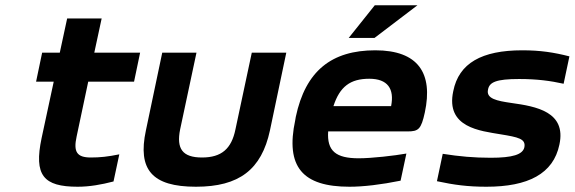

<svg xmlns="http://www.w3.org/2000/svg" viewBox="-20 -700 2182 729"><path d="M325 -102C272 -102 258 -123 271 -182L315 -390H489L512 -500H338L366 -630H235L207 -500H140L117 -390H184L138 -176C108 -34 145 9 275 9C320 9 365 1 411 -11L433 -114C389 -105 360 -102 325 -102Z M534 -205C502 -56 557 9 724 9C888 9 973 -56 1005 -205L1067 -500H936L874 -209C859 -135 821 -102 747 -102C673 -102 649 -135 664 -209L726 -500H596Z M1593 -273C1625 -422 1568 -509 1405 -509C1239 -509 1140 -431 1103 -256L1101 -244C1063 -66 1129 9 1307 9C1360 9 1427 1 1501 -14L1523 -117C1478 -109 1392 -99 1342 -99C1255 -99 1221 -127 1226 -201H1527C1569 -201 1579 -209 1593 -273ZM1246 -297C1270 -371 1310 -401 1382 -401C1452 -401 1478 -363 1465 -297ZM1304 -556H1402L1565 -680H1403Z M1881 -190C1948 -179 1977 -173 1971 -141C1965 -113 1926 -101 1843 -101C1780 -101 1724 -106 1661 -116L1639 -12C1704 2 1756 9 1827 9C1985 9 2081 -40 2104 -151C2131 -276 2015 -296 1922 -309C1867 -317 1825 -325 1833 -360C1838 -388 1864 -400 1951 -400C2020 -400 2070 -393 2120 -382L2142 -486C2083 -501 2032 -509 1963 -509C1809 -509 1722 -460 1701 -354C1671 -215 1805 -203 1881 -190Z"/></svg>

Font: LT Wave Text Bold Italic
Style: Regular
Weight: 700
Designer: Daniel Lyons
Version: Version 2.5 (Glyphs App)